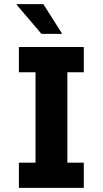

<svg xmlns="http://www.w3.org/2000/svg" viewBox="-20 -915 501 935"><path d="M191 -895 283 -750H182L61 -892L62 -895ZM388 -686V-563H308V-123H388V0H72V-123H153V-563H72V-686Z"/></svg>

Font: Chivo
Style: Bold
Weight: 700
Designer: Hector Gatti
Foundry: Omnibus-Type
Version: Version 1.007;PS 001.007;hotconv 1.0.88;makeotf.lib2.5.64775